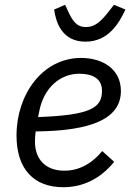

<svg xmlns="http://www.w3.org/2000/svg" viewBox="-20 -770 551 802"><path d="M337 -596C434 -596 478 -675 504 -730L456 -750L439 -728C400 -677 375 -657 339 -657C300 -657 283 -682 262 -728L252 -750L206 -730C214 -676 239 -596 337 -596ZM244 12C318 12 393 -16 457 -94L407 -139C367 -90 314 -57 249 -57C169 -57 126 -106 126 -179C126 -190 127 -207 129 -221C369 -223 485 -277 485 -390C485 -483 407 -528 319 -528C157 -528 49 -375 49 -204C49 -64 121 12 244 12ZM311 -462C360 -462 406 -446 406 -391C406 -320 360 -289 139 -281L145 -310C164 -402 230 -462 311 -462Z"/></svg>

Font: Braiins Sans
Style: Italic
Weight: 400
Italic angle: -11.31°
Designer: Mike Abbink, Paul van der Laan, Pieter van Rosmalen, Jiri Chlebus, Lubos Buracinsky
Foundry: Bold Monday, Sudetype
Version: Version 1.000;hotconv 1.0.109;makeotfexe 2.5.65596